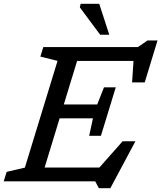

<svg xmlns="http://www.w3.org/2000/svg" viewBox="-40 -955 850 1011"><path d="M480.5 36 461.5 0H-20.5L-5 -50L91 -72.5L263 -634.5L172.5 -657L188 -707H686L737 -742H789.5L722 -521H655.5L663 -634H366L296 -405H472L507.5 -495H569.5L491.5 -240H429.5L449.5 -332H274L195 -73H483.5L605.5 -211H673L541 36ZM535.5 -772H487.5L380.5 -916L384.5 -935H482.5Z"/></svg>

Font: Newsreader Caption
Style: Italic
Weight: 400
Italic angle: -17°
Designer: Hugues Gentile
Foundry: Production Type
Version: Version 1.001